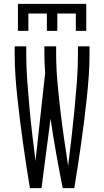

<svg xmlns="http://www.w3.org/2000/svg" viewBox="-20 -975 540 995"><path d="M73 -815V-955H427V-815H373V-905H277V-815H223V-905H127V-815ZM135 0Q125 -58 116.5 -116Q108 -174 99.5 -232Q91 -290 84 -348Q77 -406 70.5 -464.5Q64 -523 60 -581.5Q56 -640 56 -698V-735H116V-698Q116 -628 121 -558.5Q126 -489 132.5 -419Q139 -349 147 -279.5Q155 -210 164 -141L214 -597Q212 -622 211 -647.5Q210 -673 210 -698V-735H271V-698Q271 -625 277.5 -552Q284 -479 292.5 -406Q301 -333 311.5 -260.5Q322 -188 333 -115Q342 -188 350.5 -260.5Q359 -333 366 -406Q373 -479 378.5 -552Q384 -625 384 -698V-735H444V-698Q444 -640 440 -581.5Q436 -523 429.5 -464.5Q423 -406 416 -348Q409 -290 400.5 -232Q392 -174 383.5 -116Q375 -58 365 0H305Q287 -90 271 -180Q255 -270 242 -360L195 0Z"/></svg>

Font: Iosevka Curly Light
Style: Regular
Weight: 300
Monospace: yes
Designer: Belleve Invis
Foundry: Belleve Invis
Version: Version 22.1.2; ttfautohint (v1.8.4)